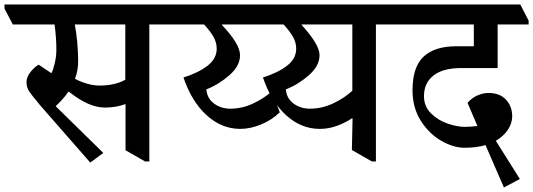

<svg xmlns="http://www.w3.org/2000/svg" viewBox="-60 -677 2374 855"><path d="M707 -585V-568H605V42H586L499 -8V-213H497Q455 -198 407 -198Q335 -198 248 -268H244Q223 -237 188 -204L400 4L342 47L118 -209Q82 -252 70 -270Q58 -288 58 -311Q58 -334 75.5 -356Q93 -378 112 -389L169 -351Q177 -366 184 -396Q191 -426 191 -456Q191 -509 183 -568H-3L-40 -639V-657H670ZM381 -296Q453 -296 498 -322V-568H273Q280 -533 284 -488Q288 -443 288 -405Q288 -363 274 -326Q298 -313 327.5 -304.5Q357 -296 383 -296Z M1100 -585V-568H929L928 -566Q1009 -481 1009 -431Q1009 -384 962 -342.5Q915 -301 859 -279Q862 -239 893 -216Q924 -193 966 -193Q1018 -193 1067 -216Q1116 -239 1150 -270L1186 -177Q1150 -142 1102 -122.5Q1054 -103 1010 -103Q927 -103 860 -164Q793 -225 757 -332Q824 -353 864.5 -384.5Q905 -416 905 -460Q905 -487 891.5 -511.5Q878 -536 849 -568H705L668 -639V-657H1062Z M1716 -568H1614V42H1596L1507 -9L1510 -149L1507 -150Q1479 -131 1441.5 -117Q1404 -103 1364 -103Q1281 -103 1214 -164Q1147 -225 1111 -332Q1178 -353 1218.5 -384.5Q1259 -416 1259 -460Q1259 -487 1245.5 -511.5Q1232 -536 1203 -568H1059L1022 -639V-657H1678L1716 -585ZM1509 -273V-568H1283V-566Q1363 -479 1363 -431Q1363 -384 1316 -342.5Q1269 -301 1213 -279Q1216 -239 1247 -216Q1278 -193 1320 -193Q1374 -193 1424.5 -217Q1475 -241 1509 -273Z M2294 -585V-568H2156V-374H1995Q1912 -374 1870 -340.5Q1828 -307 1828 -249Q1828 -203 1859.5 -172Q1891 -141 1934 -126.5Q1977 -112 2009 -112Q2034 -112 2066 -116L2022 -219Q2041 -241 2066 -252Q2091 -263 2115 -263Q2166 -263 2193.5 -233Q2221 -203 2221 -158Q2220 -126 2201 -98Q2182 -70 2148 -50L2255 120L2184 158L2102 -31Q2062 -19 2009 -19Q1959 -19 1905 -50Q1851 -81 1814 -139Q1777 -197 1777 -275Q1777 -379 1826.5 -425Q1876 -471 1972 -471H2050V-568H1713L1676 -639V-657H2257Z"/></svg>

Font: Martel
Style: Bold
Weight: 700
Designer: Dan Reynolds
Foundry: Dan Reynolds
Version: Version 1.001; ttfautohint (v1.1) -l 5 -r 5 -G 72 -x 0 -D la